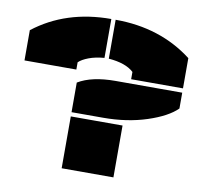

<svg xmlns="http://www.w3.org/2000/svg" viewBox="-79 -793 912 876"><g transform="rotate(10 377.0 -355.0)"><path d="M408.2 -259.8H262.2V-397Q325.2 -435.1 435.1 -435.1H744.1V-361.8Q702.1 -319.8 610.6 -289.8Q519 -259.8 408.2 -259.8ZM9.8 -455.1V-595.2Q157.2 -710 367.2 -710V-529.8Q325.7 -526.4 295.4 -514.9Q265.1 -503.4 250 -488.8V-455.1ZM262.2 0V-240.2H502V0ZM387.2 -529.8V-710Q594.7 -710 744.1 -595.2V-455.1H503.9V-488.8Q467.3 -523.4 387.2 -529.8Z"/></g></svg>

Font: Nastup Basic
Style: Regular
Weight: 400
Designer: Maksym Kobuzan
Foundry: Zakznak
Version: Version 1.020;FEAKit 1.0